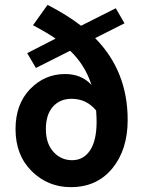

<svg xmlns="http://www.w3.org/2000/svg" viewBox="-20 -759 598 791"><path d="M372 -602Q506 -466 506 -265Q506 -142 442.5 -65Q379 12 272 12Q177 12 110.5 -54Q44 -120 44 -227Q44 -330 104 -392Q164 -454 248 -454Q316 -454 357 -409Q330 -492 269 -550L128 -479L92 -540L209 -600Q176 -623 116 -655L176 -739Q257 -697 314 -653L457 -725L493 -663ZM277 -99Q324 -99 351 -139.5Q378 -180 378 -258Q378 -274 376 -304Q336 -352 275 -352Q227 -352 198 -319.5Q169 -287 169 -227Q169 -168 200 -133.5Q231 -99 277 -99Z"/></svg>

Font: Assistant
Style: Bold
Weight: 700
Designer: Hebrew By Ben Nathan, Latin by Paul Hunt
Version: Version 2.001;PS 002.001;hotconv 1.0.88;makeotf.lib2.5.64775